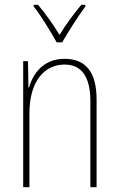

<svg xmlns="http://www.w3.org/2000/svg" viewBox="-20 -783 498 803"><path d="M217 -606H240C266 -651 306 -714 337 -756V-763H320C285 -720 255 -680 229 -637C203 -680 168 -729 139 -763H121V-756C148 -722 191 -653 217 -606ZM250 -537C161 -537 118 -475 101 -416H99L97 -527H77V0H103V-308C103 -445 167 -513 250 -513C317 -513 358 -468 358 -359V0H384V-366C384 -485 336 -537 250 -537Z"/></svg>

Font: Noto Sans Sinhala Condensed Thin
Style: Regular
Weight: 100
Width: 3
Designer: Jelle Bosma - Monotype Design Team
Foundry: Monotype Imaging Inc.
Version: Version 2.006